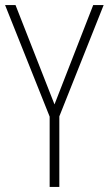

<svg xmlns="http://www.w3.org/2000/svg" viewBox="-20 -734 427 754"><path d="M194 -324 346 -714H387L213 -277V0H175V-276L0 -714H41Z"/></svg>

Font: Noto Sans Khmer UI Condensed ExtraLight
Style: Regular
Weight: 200
Width: 3
Designer: Danh Hong and the Monotype Design Team
Foundry: Monotype Imaging Inc.
Version: Version 2.002; ttfautohint (v1.8.4.7-5d5b)